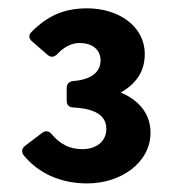

<svg xmlns="http://www.w3.org/2000/svg" viewBox="-20 -798 416 454"><path d="M36.1 -430.7C71.3 -387.7 124 -364.3 186.5 -364.3C265.6 -364.3 335.9 -413.1 335.9 -484.4C335.9 -531.2 305.7 -562.5 265.6 -579.1C300.8 -599.6 322.3 -627.9 322.3 -669.9C322.3 -737.3 258.8 -778.3 186.5 -778.3C130.9 -778.3 92.8 -760.7 54.7 -722.7C46.9 -714.8 47.9 -707 55.7 -700.2L92.8 -668C100.6 -662.1 107.4 -662.1 115.2 -669.9C129.9 -685.5 147.5 -696.3 168 -696.3C198.2 -696.3 217.8 -680.7 217.8 -655.3C217.8 -626 193.4 -609.4 153.3 -606.4C143.6 -605.5 137.7 -599.6 137.7 -589.8V-559.6C137.7 -549.8 143.6 -543.9 153.3 -543.9C206.1 -541 231.4 -524.4 231.4 -493.2C231.4 -462.9 207 -445.3 174.8 -445.3C145.5 -445.3 123 -456.1 101.6 -481.4C94.7 -489.3 86.9 -489.3 79.1 -483.4L39.1 -453.1C31.2 -446.3 30.3 -438.5 36.1 -430.7Z"/></svg>

Font: Ed Sans Neue
Style: Bold
Weight: 700
Designer: Stephen Hutchings
Version: Version 1.004;PS 001.004;hotconv 1.0.88;makeotf.lib2.5.64775